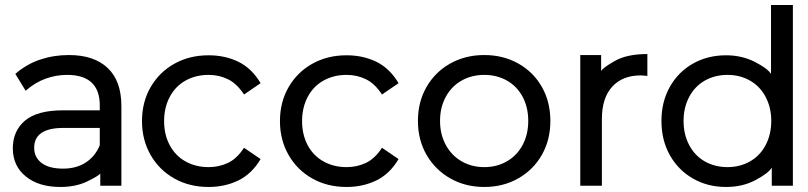

<svg xmlns="http://www.w3.org/2000/svg" viewBox="-20 -729 3215 764"><path d="M463 -307V10H379V-39Q374 -30 328 -7.5Q282 15 220 15Q134 15 82.5 -27Q31 -69 31 -139Q31 -208 79.5 -249Q128 -290 231 -290H377V-310Q377 -370 344.5 -400.5Q312 -431 247 -431Q203 -431 161.5 -416Q120 -401 82 -368L41 -435Q86 -474 140 -492Q194 -510 254 -510Q354 -510 408.5 -458.5Q463 -407 463 -307ZM377 -151V-220H233Q116 -220 116 -141Q116 -103 145.5 -80.5Q175 -58 231 -58Q284 -58 321.5 -82.5Q359 -107 377 -151Z M545 -247Q545 -323 579.5 -382.5Q614 -442 674 -475.5Q734 -509 810 -509Q876 -509 929 -483Q982 -457 1017 -398L951 -353Q923 -396 887.5 -413.5Q852 -431 810 -431Q759 -431 718.5 -408.5Q678 -386 655.5 -343.5Q633 -301 633 -247Q633 -193 655.5 -151Q678 -109 718.5 -86.5Q759 -64 810 -64Q852 -64 887.5 -81Q923 -98 951 -141L1017 -96Q982 -37 928.5 -11Q875 15 810 15Q734 15 674 -18.5Q614 -52 579.5 -112Q545 -172 545 -247Z M1094 -247Q1094 -323 1128.5 -382.5Q1163 -442 1223 -475.5Q1283 -509 1359 -509Q1425 -509 1478 -483Q1531 -457 1566 -398L1500 -353Q1472 -396 1436.5 -413.5Q1401 -431 1359 -431Q1308 -431 1267.5 -408.5Q1227 -386 1204.5 -343.5Q1182 -301 1182 -247Q1182 -193 1204.5 -151Q1227 -109 1267.5 -86.5Q1308 -64 1359 -64Q1401 -64 1436.5 -81Q1472 -98 1500 -141L1566 -96Q1531 -37 1477.5 -11Q1424 15 1359 15Q1283 15 1223 -18.5Q1163 -52 1128.5 -112Q1094 -172 1094 -247Z M1643 -248Q1643 -324 1677.5 -383.5Q1712 -443 1772 -476.5Q1832 -510 1907 -510Q1982 -510 2042 -476.5Q2102 -443 2136 -383.5Q2170 -324 2170 -248Q2170 -172 2136 -112.5Q2102 -53 2042 -19Q1982 15 1907 15Q1832 15 1772 -19Q1712 -53 1677.5 -112.5Q1643 -172 1643 -248ZM2082 -248Q2082 -302 2059.5 -344Q2037 -386 1997 -408.5Q1957 -431 1907 -431Q1857 -431 1817 -408.5Q1777 -386 1754 -344Q1731 -302 1731 -248Q1731 -194 1754 -152Q1777 -110 1817 -87Q1857 -64 1907 -64Q1957 -64 1997 -87Q2037 -110 2059.5 -152Q2082 -194 2082 -248Z M2556 -514V-427L2530 -429Q2457 -429 2416 -384Q2375 -339 2375 -255V10H2289V-510H2372V-446Q2378 -459 2426.5 -486.5Q2475 -514 2556 -514Z M3135 -709V10H3051V-62Q3038 -40 2986.5 -12.5Q2935 15 2869 15Q2796 15 2737.5 -18.5Q2679 -52 2645.5 -111.5Q2612 -171 2612 -248Q2612 -324 2645.5 -383.5Q2679 -443 2737.5 -476Q2796 -509 2869 -509Q2932 -509 2983 -483Q3034 -457 3048 -435V-709ZM3049 -248Q3049 -301 3026.5 -343.5Q3004 -386 2964 -408.5Q2924 -431 2875 -431Q2825 -431 2785 -408.5Q2745 -386 2722.5 -343.5Q2700 -301 2700 -248Q2700 -194 2722.5 -151.5Q2745 -109 2785 -86.5Q2825 -64 2875 -64Q2924 -64 2964 -86.5Q3004 -109 3026.5 -151.5Q3049 -194 3049 -248Z"/></svg>

Font: AtCorfu Sans
Style: AtCorfu Sans Regular
Weight: 400
Designer: Kostas Teopoulos
Foundry: Kostas Teopoulos
Version: Version 1.00 July 8, 2025, initial release